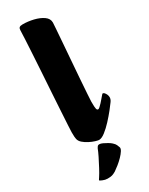

<svg xmlns="http://www.w3.org/2000/svg" viewBox="-250 -800 830 1067"><g transform="rotate(-30 165.0 -266.5)"><path d="M161 13Q154.8 13 138.2 8Q121.6 3 102.7 -6.7Q83.7 -16.3 69.4 -29Q55.1 -41.7 52.3 -57Q51.1 -62 50.3 -71.8Q49.6 -81.5 49.6 -100Q49.6 -109.6 51.7 -144.6Q53.8 -179.6 56.8 -231.4Q59.8 -283.2 63.7 -343.9Q67.6 -404.7 71.6 -466.6Q75.6 -528.5 78.7 -583Q81.8 -637.5 84 -677.6Q86.1 -717.7 86.3 -733.6Q86.3 -745.2 92 -750.6Q97.6 -756 113.5 -756Q147.1 -756 181.9 -747.7Q216.7 -739.4 240.6 -722.8Q264.4 -706.3 264.4 -680.7Q264.4 -675.7 261.8 -640.9Q259.2 -606.1 255.3 -554Q251.5 -502 246.8 -443.8Q242.2 -385.7 238.3 -331.9Q234.5 -278.1 231.9 -240.2Q229.2 -202.4 229.2 -192.5Q229.2 -154.7 232 -145.8Q234.7 -136.9 241.5 -136.9Q245.4 -136.9 252.9 -143.6Q260.3 -150.3 269 -159.6Q277.6 -168.9 285.2 -178.1Q292.8 -187.2 297 -191.9Q302.8 -198.5 303.9 -199.7Q305 -201 307.8 -201Q314.5 -201 322.3 -188.8Q330.1 -176.7 330.1 -162.9Q330.1 -150.6 321 -137.8Q312 -124.8 292.3 -100.1Q272.6 -75.3 248.3 -49Q224 -22.8 200.9 -4.9Q177.8 13 161 13ZM94.5 222.9Q79.2 222.9 63.5 216.1Q47.8 209.3 47.8 207.3Q47.8 205.3 57.3 191.6Q67.8 175.8 82.6 148.1Q97.4 120.4 111 92.9Q124.6 65.4 130.1 50Q135.2 40.5 138.8 37.2Q142.4 34 149.2 34Q158 34 170.6 39.9Q183.1 45.8 196.1 53.4Q209 61.1 216.3 67.9Q228.9 79.2 232.6 88.1Q236.4 96.9 239.4 105.2Q242.4 114.2 233.8 127.9Q225.1 141.7 210 157.3Q194.8 172.9 178.1 186.3Q161.5 199.6 148.2 208.6Q133.7 217.1 123.4 220Q113.1 222.9 94.5 222.9Z"/></g></svg>

Font: Briem Hand Thin
Style: Regular
Weight: 100
Designer: Gunnlaugur SE Briem, Eben Sorkin
Foundry: Sorkin Type Co.
Version: Version 1.003